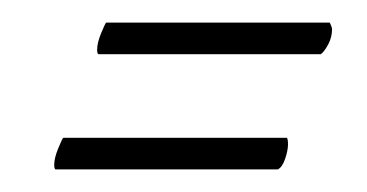

<svg xmlns="http://www.w3.org/2000/svg" viewBox="-20 -223 325 170"><path d="M67 -175Q66 -176 66 -179Q66 -185 69.5 -193.5Q73 -202 74 -203H272Q274 -199 274 -197Q274 -190 270.5 -183.5Q267 -177 264 -175ZM29 -73Q28 -74 28 -77Q28 -83 31.5 -91.5Q35 -100 36 -101H234Q235 -100 235 -95Q235 -90 232.5 -82.5Q230 -75 226 -73Z"/></svg>

Font: Gwendolyn
Style: Bold
Weight: 700
Designer: Robert E. Leuschke
Foundry: Robert E. Leuschke
Version: Version 1.010; ttfautohint (v1.8.3)